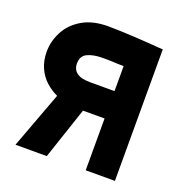

<svg xmlns="http://www.w3.org/2000/svg" viewBox="-99 -599 652 686"><g transform="rotate(20 226.5 -255.5)"><path d="M199 -511Q140 -511 100.5 -487.5Q61 -464 42 -427Q23 -390 23 -351Q23 -317 35 -290Q47 -263 67.5 -244.5Q88 -226 112 -215L32 0H151L217 -197Q222 -197 226 -197Q230 -197 234.5 -197Q239 -197 243 -197H299V0H410V-500Q410 -500 394.5 -501Q379 -502 354 -504Q329 -506 300 -507.5Q271 -509 244.5 -510Q218 -511 199 -511ZM206 -301Q191 -301 178.5 -303.5Q166 -306 157 -312Q148 -318 143.5 -327Q139 -336 139 -348Q139 -377 161.5 -387.5Q184 -398 218 -398Q225 -398 234.5 -398Q244 -398 254.5 -397.5Q265 -397 276.5 -396.5Q288 -396 299 -396V-301Z"/></g></svg>

Font: Advent Pro
Style: Regular
Weight: 400
Designer: VivaRado, Andreas Kalpakidis
Foundry: VivaRado, Andreas Kalpakidis
Version: Version 3.000